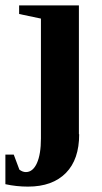

<svg xmlns="http://www.w3.org/2000/svg" viewBox="-27 -479 380 713"><path d="M266 19 267 20Q267 113 218 163Q168 214 77 214Q34 214 -7 205V95H24L45 151Q57 160 69 160Q95 160 110 127Q125 94 125 35V-410L44 -427V-459H266Z"/></svg>

Font: Libra Serif Modern
Style: Bold
Weight: 700
Designer: Stefan Peev, Context Ltd
Foundry: Ascender Corporation
Version: Version 1.000